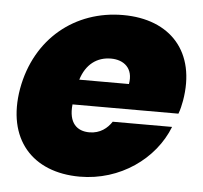

<svg xmlns="http://www.w3.org/2000/svg" viewBox="-46 -615 707 670"><g transform="rotate(5 308.0 -280.5)"><path d="M330 -413C375 -413 410 -386 400 -330H226C243 -385 281 -413 330 -413ZM563 -194H355C340 -171 315 -150 277 -150C234 -150 203 -176 210 -242H581C587 -257 590 -273 593 -288C623 -461 525 -568 359 -568C191 -568 55 -459 23 -281C-8 -102 91 7 257 7C398 7 518 -79 563 -194Z"/></g></svg>

Font: SVN-Poppins ExtraBold
Style: Italic
Weight: 800
Italic angle: -10°
Designer: Ninad Kale (Devanagari), Jonny Pinhorn (Latin)
Foundry: Indian Type Foundry
Version: Version 3.002 2017